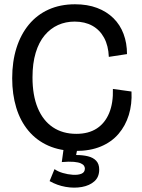

<svg xmlns="http://www.w3.org/2000/svg" viewBox="-20 -693 663 898"><path d="M334 13Q262 13 206.5 -11.5Q151 -36 113 -81.5Q75 -127 56 -189.5Q37 -252 37 -327Q37 -405 57 -468.5Q77 -532 115 -578Q153 -624 207.5 -648.5Q262 -673 331 -673Q389 -673 434 -656Q479 -639 510.5 -608Q542 -577 558 -534Q574 -491 574 -440L489 -427Q487 -479 467 -516Q447 -553 412 -572.5Q377 -592 329 -592Q287 -592 251.5 -576Q216 -560 189 -528Q162 -496 147 -446.5Q132 -397 132 -331Q132 -247 156.5 -188Q181 -129 227 -98Q273 -67 337 -67Q394 -67 432.5 -92Q471 -117 490.5 -164Q510 -211 508 -277L595 -265Q598 -206 582.5 -155.5Q567 -105 534.5 -67Q502 -29 452 -8Q402 13 334 13ZM212 154 235 98Q250 109 273.5 116Q297 123 321 124.5Q345 126 361 119.5Q377 113 377 95Q377 89 373 82.5Q369 76 358 71Q347 66 325.5 64Q304 62 269 65L279 -8H344L336 32Q367 32 391.5 38Q416 44 430 59Q444 74 444 100Q444 135 421.5 155Q399 175 363 181.5Q327 188 287 181Q247 174 212 154Z"/></svg>

Font: Bricolage Grotesque 96pt ExtraBold 96pt
Style: Regular
Weight: 400
Version: Version 1.001;gftools[0.9.33.dev8+g029e19f]